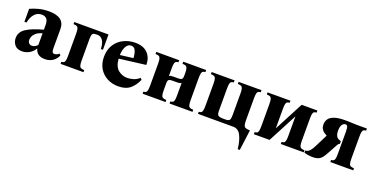

<svg xmlns="http://www.w3.org/2000/svg" viewBox="-26 -1139 3904 2008"><g transform="rotate(20 1926.0 -135.0)"><path d="M146 15Q91 15 64.5 -18Q38 -51 38 -94Q38 -160 98.5 -201Q159 -242 286 -276V-329Q286 -376 266.5 -396.5Q247 -417 212 -417Q164 -417 132.5 -381Q101 -345 89 -284H66V-428Q100 -445 154.5 -460Q209 -475 273 -475Q446 -475 446 -341V-123Q446 -100 452 -87.5Q458 -75 476 -75Q486 -75 498.5 -79.5Q511 -84 525 -97L541 -81Q519 -35 483 -12.5Q447 10 401 10Q352 10 325.5 -9.5Q299 -29 288 -66H286Q263 -26 225 -5.5Q187 15 146 15ZM224 -75Q244 -75 259.5 -84.5Q275 -94 286 -106V-236Q240 -223 216.5 -202Q193 -181 185.5 -160Q178 -139 178 -125Q178 -104 190 -89.5Q202 -75 224 -75Z M938 -460V-290H915Q913 -355 890 -386Q867 -417 836 -417H812Q787 -417 777 -404Q767 -391 767 -350V-110Q767 -73 772 -54.5Q777 -36 790 -30Q803 -24 827 -23V0H572V-23Q589 -24 599 -30Q609 -36 613 -54.5Q617 -73 617 -110V-350Q617 -388 612 -406Q607 -424 594.5 -430Q582 -436 557 -437V-460Z M1217 15Q1149 15 1093.5 -14Q1038 -43 1005.5 -97Q973 -151 973 -225Q973 -305 1009 -361Q1045 -417 1104.5 -446Q1164 -475 1232 -475Q1324 -475 1371.5 -425.5Q1419 -376 1419 -296L1124 -259Q1130 -174 1174 -137Q1218 -100 1276 -100Q1305 -100 1342 -110.5Q1379 -121 1409 -149L1425 -133Q1397 -66 1348.5 -25.5Q1300 15 1217 15ZM1202 -432Q1168 -432 1147 -396.5Q1126 -361 1123 -299L1268 -317Q1266 -364 1251.5 -398Q1237 -432 1202 -432Z M1980 -350V-110Q1980 -73 1985 -54.5Q1990 -36 2003 -30Q2016 -24 2040 -23V0H1785V-23Q1802 -24 1812 -30Q1822 -36 1826 -54.5Q1830 -73 1830 -110V-246Q1822 -239 1810 -237Q1798 -235 1783 -235H1729Q1702 -235 1691 -226Q1680 -217 1680 -191V-110Q1680 -73 1685 -54.5Q1690 -36 1703 -30Q1716 -24 1740 -23V0H1485V-23Q1502 -24 1512 -30Q1522 -36 1526 -54.5Q1530 -73 1530 -110V-350Q1530 -388 1525 -406Q1520 -424 1507.5 -430Q1495 -436 1470 -437V-460H1725V-437Q1708 -436 1698 -430Q1688 -424 1684 -406Q1680 -388 1680 -350V-268Q1688 -274 1699.5 -276Q1711 -278 1727 -278H1781Q1808 -278 1819 -287Q1830 -296 1830 -323V-350Q1830 -388 1825 -406Q1820 -424 1807.5 -430Q1795 -436 1770 -437V-460H2025V-437Q2008 -436 1998 -430Q1988 -424 1984 -406Q1980 -388 1980 -350Z M2146 -350Q2146 -388 2141 -406Q2136 -424 2123.5 -430Q2111 -436 2086 -437V-460H2341V-437Q2324 -436 2314 -430Q2304 -424 2300 -406Q2296 -388 2296 -350V-110Q2296 -69 2307.5 -57Q2319 -45 2356 -43H2401Q2427 -45 2436.5 -57Q2446 -69 2446 -110V-350Q2446 -388 2441 -406Q2436 -424 2423.5 -430Q2411 -436 2386 -437V-460H2641V-437Q2624 -436 2614 -430Q2604 -424 2600 -406Q2596 -388 2596 -350V-110Q2596 -73 2601.5 -54.5Q2607 -36 2623 -30Q2639 -24 2671 -23L2641 205H2618Q2608 112 2579 56Q2550 0 2494 0H2101V-23Q2118 -24 2128 -30Q2138 -36 2142 -54.5Q2146 -73 2146 -110Z M3218 -350V-110Q3218 -73 3223 -54.5Q3228 -36 3241 -30Q3254 -24 3278 -23V0H3023V-23Q3040 -24 3050 -30Q3060 -36 3064 -54.5Q3068 -73 3068 -110V-324L2898 0H2723V-23Q2740 -24 2750 -30Q2760 -36 2764 -54.5Q2768 -73 2768 -110V-350Q2768 -388 2763 -406Q2758 -424 2745.5 -430Q2733 -436 2708 -437V-460H2963V-437Q2946 -436 2936 -430Q2926 -424 2922 -406Q2918 -388 2918 -350V-136L3088 -460H3263V-437Q3246 -436 3236 -430Q3226 -424 3222 -406Q3218 -388 3218 -350Z M3381 15Q3356 15 3331 11Q3306 7 3286 0V-23Q3306 -23 3326.5 -38.5Q3347 -54 3372 -103L3444 -246Q3429 -254 3412 -265.5Q3395 -277 3383.5 -296.5Q3372 -316 3372 -347Q3372 -380 3390 -406.5Q3408 -433 3452.5 -448.5Q3497 -464 3577 -464Q3595 -464 3621 -463Q3647 -462 3670 -461Q3693 -460 3701 -460H3814V-437Q3797 -436 3787 -430Q3777 -424 3773 -406Q3769 -388 3769 -350V-110Q3769 -73 3774 -54.5Q3779 -36 3792 -30Q3805 -24 3829 -23V0H3574V-23Q3591 -24 3601 -30Q3611 -36 3615 -54.5Q3619 -73 3619 -110V-350Q3619 -399 3611.5 -412Q3604 -425 3590 -425Q3568 -425 3553 -403Q3538 -381 3538 -337Q3538 -301 3550.5 -276.5Q3563 -252 3603 -243V-211Q3594 -211 3590 -206.5Q3586 -202 3578 -188L3525 -91Q3508 -59 3491.5 -35Q3475 -11 3450 2Q3425 15 3381 15Z"/></g></svg>

Font: Bona Nova
Style: Bold
Weight: 700
Designer: Mateusz Machalski
Foundry: Capitalics
Version: Version 4.001; ttfautohint (v1.8.3)